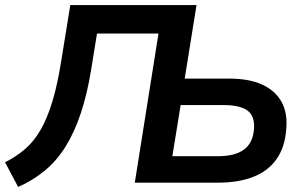

<svg xmlns="http://www.w3.org/2000/svg" viewBox="-28 -725 1211 762"><path d="M44 17 -8 -81Q36 -103 71 -133Q106 -163 132.5 -208.5Q159 -254 179.5 -321Q200 -388 215 -483L251 -705H752L705 -413H883Q961 -413 1013 -389Q1065 -365 1089.5 -320.5Q1114 -276 1108 -212Q1103 -141 1069.5 -93.5Q1036 -46 977 -23Q918 0 836 0H507L601 -592H357L334 -450Q318 -351 292.5 -275Q267 -199 232 -143Q197 -87 150 -48Q103 -9 44 17ZM656 -105H836Q905 -105 940.5 -131.5Q976 -158 980 -213Q984 -263 955 -285.5Q926 -308 859 -308H689Z"/></svg>

Font: Nunito Sans 9pt
Style: Bold Italic
Weight: 700
Italic angle: -9°
Version: Version 3.101;gftools[0.9.27]